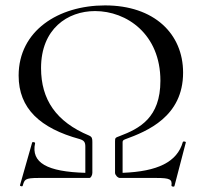

<svg xmlns="http://www.w3.org/2000/svg" viewBox="-20 -659 757 711"><path d="M657 -133C636 -59 564 -24 434 -19V-132C434 -138 436 -140 443 -143C525 -173 658 -227 658 -390C658 -534 551 -639 369 -639C196 -639 49 -545 49 -379C49 -257 129 -184 275 -144C291 -139 296 -133 296 -116V-19C155 -23 94 -56 110 -129C111 -132 100 -135 99 -131L54 27C53 30 63 33 64 29C71 6 71 0 123 0H311C317 0 322 -11 322 -19V-133C322 -146 321 -152 310 -157C188 -208 132 -290 132 -407C132 -552 230 -618 332 -618C449 -618 574 -533 574 -360C574 -223 497 -183 423 -155C407 -149 406 -149 406 -135V-19C406 -11 416 0 424 0H559C609 0 618 5 615 28C614 32 625 34 626 30L668 -131C670 -135 658 -137 657 -133Z"/></svg>

Font: Cormorant Infant Book
Style: Regular
Weight: 500
Designer: Christian Thalmann (Catharsis Fonts)
Version: Version 1.000;PS 002.000;hotconv 1.0.88;makeotf.lib2.5.64775